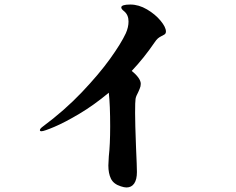

<svg xmlns="http://www.w3.org/2000/svg" viewBox="-20 -804 1040 847"><path d="M712 -665Q712 -655 704 -651Q699 -648 691 -644Q683 -640 676.5 -634.5Q670 -629 662 -617Q615 -548 561 -491Q579 -477 590 -462Q601 -447 601 -434Q601 -423 596 -412Q591 -401 590 -398Q580 -380 578 -368Q576 -357 576 -305Q576 -260 580 -156Q584 -68 584 -45Q584 -12 572 5.5Q560 23 538 23Q528 23 513 18Q481 8 469.5 -15.5Q458 -39 458 -74Q458 -84 460 -114Q466 -166 466 -247Q466 -341 460 -395Q394 -340 330 -302Q266 -264 220 -244.5Q174 -225 163 -225Q156 -225 156 -230Q156 -236 168 -245Q265 -317 341 -397Q417 -477 465.5 -544.5Q514 -612 535 -657Q547 -684 547 -709Q547 -738 528 -754Q515 -764 515 -771Q515 -784 555 -784Q592 -784 628.5 -762.5Q665 -741 688.5 -712.5Q712 -684 712 -665Z"/></svg>

Font: Shippori Antique
Style: Regular
Weight: 400
Designer: FONTDASU
Foundry: FONTDASU / Google Inc. / but / Adobe
Version: Version 2.001